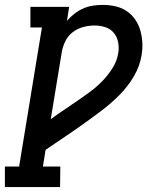

<svg xmlns="http://www.w3.org/2000/svg" viewBox="-28 -763 648 783"><path d="M217 0H-8V-84H50L143 -651H96V-735H254L245 -678Q259 -694 275.5 -707Q292 -720 311.5 -728.5Q331 -737 351 -740Q371 -743 390 -743Q417 -743 442 -737.5Q467 -732 487.5 -718.5Q508 -705 522.5 -684.5Q537 -664 544 -639.5Q551 -615 552.5 -589Q554 -563 549 -536Q542 -493 518 -452Q494 -411 460.5 -377Q427 -343 389.5 -314.5Q352 -286 313.5 -258.5Q275 -231 235.5 -204.5Q196 -178 158 -152L147 -84H218ZM179 -277Q205 -296 232.5 -314.5Q260 -333 287 -351.5Q314 -370 341 -390Q368 -410 390.5 -433.5Q413 -457 431 -485.5Q449 -514 454 -545Q458 -567 454 -589.5Q450 -612 436.5 -628.5Q423 -645 402 -652Q381 -659 358 -659Q335 -659 312 -653Q289 -647 269.5 -632.5Q250 -618 239 -596Q228 -574 224 -551Z"/></svg>

Font: Iosevka HT Medium Extended
Style: Italic
Weight: 500
Width: 7
Italic angle: -9°
Monospace: yes
Designer: Belleve Invis
Foundry: Belleve Invis
Version: Version 32.3.0; ttfautohint (v1.8.4)